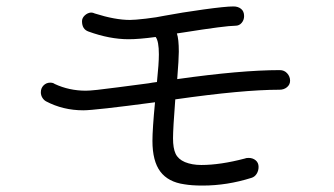

<svg xmlns="http://www.w3.org/2000/svg" viewBox="-20 -670 1040 597"><path d="M882 -419Q882 -407 872.5 -399Q863 -391 849 -391Q735 -391 525 -361Q518 -270 518 -240Q518 -209 526 -192Q534 -175 555 -166Q577 -157 606 -157Q665 -157 741 -177Q745 -179 753 -179Q766 -179 775 -171.5Q784 -164 784 -151Q784 -139 778 -129.5Q772 -120 762 -117Q686 -93 610 -93Q576 -93 553 -97Q503 -104 478.5 -136.5Q454 -169 454 -232Q454 -268 462 -352Q274 -327 239 -327Q176 -327 123 -355Q116 -359 111.5 -366.5Q107 -374 107 -383Q107 -396 115.5 -404.5Q124 -413 136 -413Q145 -413 150 -409Q195 -388 247 -388Q269 -388 346.5 -398.5Q424 -409 442 -411Q452 -413 468 -415Q474 -472 474 -501Q474 -542 464 -555Q412 -548 380 -548Q321 -548 255 -572Q235 -579 235 -604Q235 -614 243.5 -622Q252 -630 263 -631Q269 -631 275 -628Q338 -608 384 -608Q399 -608 433.5 -612Q468 -616 491 -621Q544 -631 612.5 -640.5Q681 -650 706 -650Q720 -650 729.5 -642.5Q739 -635 739 -620Q739 -608 731.5 -599Q724 -590 712 -590Q682 -590 550 -569L530 -566Q536 -549 536 -509Q536 -487 531 -424Q729 -452 850 -452Q864 -452 873 -442Q882 -432 882 -419Z"/></svg>

Font: Tsukimi Rounded
Style: Regular
Weight: 400
Designer: Takashi Funayama
Foundry: Takashi Funayama
Version: Version 1.032; ttfautohint (v1.8.3)